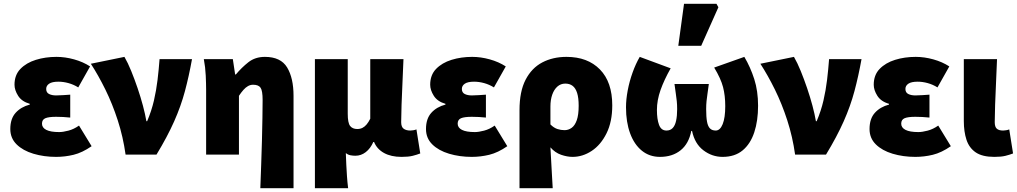

<svg xmlns="http://www.w3.org/2000/svg" viewBox="-20 -810 5328 1006"><path d="M274 12Q210 12 155 -4.5Q100 -21 67 -53.5Q34 -86 34 -134Q34 -188 62 -219Q90 -250 136 -262V-266Q94 -278 75 -308Q56 -338 56 -366Q56 -417 87 -449Q118 -481 168 -496.5Q218 -512 276 -512Q321 -512 368 -499Q415 -486 452 -462L390 -352Q366 -367 339 -374.5Q312 -382 286 -382Q253 -382 237.5 -371.5Q222 -361 222 -344Q222 -325 237 -317.5Q252 -310 274 -310Q291 -310 311 -311.5Q331 -313 348 -314V-194Q331 -196 311 -197Q291 -198 274 -198Q235 -198 217.5 -190.5Q200 -183 200 -162Q200 -141 222.5 -129.5Q245 -118 290 -118Q310 -118 338.5 -125.5Q367 -133 394 -152L460 -44Q411 -10 365.5 1Q320 12 274 12Z M638 0Q625 -93 597 -179.5Q569 -266 532 -341Q495 -416 456 -476L632 -512Q650 -481 667.5 -438Q685 -395 701 -348Q717 -301 729 -256Q741 -211 747 -175H751Q774 -229 786.5 -283Q799 -337 805.5 -391.5Q812 -446 816 -500H986Q970 -411 949 -332.5Q928 -254 892.5 -174Q857 -94 800 0Z M1344 176Q1346 118 1348.5 53.5Q1351 -11 1352.5 -74Q1354 -137 1355 -192Q1356 -247 1356 -286Q1356 -334 1345.5 -350Q1335 -366 1306 -366Q1292 -366 1279.5 -359Q1267 -352 1255.5 -339Q1244 -326 1232 -308V0H1060V-340Q1060 -370 1058 -414Q1056 -458 1048 -500H1200L1212 -420H1216Q1246 -456 1281.5 -484Q1317 -512 1368 -512Q1451 -512 1484.5 -456.5Q1518 -401 1518 -308V176Z M1630 176V-500H1802V-214Q1802 -166 1814.5 -150Q1827 -134 1852 -134Q1867 -134 1879 -140Q1891 -146 1901 -158Q1911 -170 1920 -188V-500H2094Q2092 -445 2089 -381.5Q2086 -318 2084 -261.5Q2082 -205 2082 -170Q2082 -145 2095 -135.5Q2108 -126 2130 -126Q2136 -126 2145.5 -127.5Q2155 -129 2162 -132L2182 -6Q2164 1 2142 6.5Q2120 12 2084 12Q2029 12 1992 -8.5Q1955 -29 1940 -66H1936Q1921 -32 1896.5 -13Q1872 6 1842 6Q1829 6 1816 3.5Q1803 1 1792 -8Q1793 24 1794.5 54Q1796 84 1798 113.5Q1800 143 1804 176Z M2452 12Q2388 12 2333 -4.5Q2278 -21 2245 -53.5Q2212 -86 2212 -134Q2212 -188 2240 -219Q2268 -250 2314 -262V-266Q2272 -278 2253 -308Q2234 -338 2234 -366Q2234 -417 2265 -449Q2296 -481 2346 -496.5Q2396 -512 2454 -512Q2499 -512 2546 -499Q2593 -486 2630 -462L2568 -352Q2544 -367 2517 -374.5Q2490 -382 2464 -382Q2431 -382 2415.5 -371.5Q2400 -361 2400 -344Q2400 -325 2415 -317.5Q2430 -310 2452 -310Q2469 -310 2489 -311.5Q2509 -313 2526 -314V-194Q2509 -196 2489 -197Q2469 -198 2452 -198Q2413 -198 2395.5 -190.5Q2378 -183 2378 -162Q2378 -141 2400.5 -129.5Q2423 -118 2468 -118Q2488 -118 2516.5 -125.5Q2545 -133 2572 -152L2638 -44Q2589 -10 2543.5 1Q2498 12 2452 12Z M2702 176V-233Q2702 -331 2734 -392.5Q2766 -454 2821.5 -483Q2877 -512 2948 -512Q3059 -512 3123.5 -446Q3188 -380 3188 -258Q3188 -172 3158 -111.5Q3128 -51 3080.5 -19.5Q3033 12 2980 12Q2952 12 2920 1Q2888 -10 2864 -38Q2866 -2 2868 34.5Q2870 71 2872 106.5Q2874 142 2876 176ZM2938 -128Q2958 -128 2975 -140Q2992 -152 3002 -180Q3012 -208 3012 -256Q3012 -297 3004 -322.5Q2996 -348 2980.5 -360Q2965 -372 2942 -372Q2918 -372 2900.5 -356.5Q2883 -341 2873.5 -314Q2864 -287 2864 -252V-158Q2882 -140 2900.5 -134Q2919 -128 2938 -128Z M3438 12Q3383 12 3343 -20.5Q3303 -53 3281.5 -111.5Q3260 -170 3260 -248Q3260 -289 3269 -336.5Q3278 -384 3294.5 -430Q3311 -476 3332 -512L3494 -452Q3460 -392 3441 -338.5Q3422 -285 3422 -234Q3422 -186 3433 -156Q3444 -126 3472 -126Q3492 -126 3504.5 -139Q3517 -152 3522.5 -177.5Q3528 -203 3528 -238Q3528 -262 3526 -280.5Q3524 -299 3521 -319.5Q3518 -340 3514 -370H3694Q3690 -340 3687 -319.5Q3684 -299 3682 -280.5Q3680 -262 3680 -238Q3680 -197 3684.5 -172.5Q3689 -148 3700 -137Q3711 -126 3730 -126Q3753 -126 3766.5 -159.5Q3780 -193 3780 -254Q3780 -309 3768.5 -353.5Q3757 -398 3722 -456L3880 -512Q3912 -458 3932 -395.5Q3952 -333 3952 -256Q3952 -177 3932 -116.5Q3912 -56 3871 -22Q3830 12 3766 12Q3711 12 3665.5 -22.5Q3620 -57 3606 -124H3602Q3589 -57 3546 -22.5Q3503 12 3438 12ZM3534 -570 3564 -790H3734L3744 -772L3654 -570Z M4146 0Q4133 -93 4105 -179.5Q4077 -266 4040 -341Q4003 -416 3964 -476L4140 -512Q4158 -481 4175.5 -438Q4193 -395 4209 -348Q4225 -301 4237 -256Q4249 -211 4255 -175H4259Q4282 -229 4294.5 -283Q4307 -337 4313.5 -391.5Q4320 -446 4324 -500H4494Q4478 -411 4457 -332.5Q4436 -254 4400.5 -174Q4365 -94 4308 0Z M4776 12Q4712 12 4657 -4.5Q4602 -21 4569 -53.5Q4536 -86 4536 -134Q4536 -188 4564 -219Q4592 -250 4638 -262V-266Q4596 -278 4577 -308Q4558 -338 4558 -366Q4558 -417 4589 -449Q4620 -481 4670 -496.5Q4720 -512 4778 -512Q4823 -512 4870 -499Q4917 -486 4954 -462L4892 -352Q4868 -367 4841 -374.5Q4814 -382 4788 -382Q4755 -382 4739.5 -371.5Q4724 -361 4724 -344Q4724 -325 4739 -317.5Q4754 -310 4776 -310Q4793 -310 4813 -311.5Q4833 -313 4850 -314V-194Q4833 -196 4813 -197Q4793 -198 4776 -198Q4737 -198 4719.5 -190.5Q4702 -183 4702 -162Q4702 -141 4724.5 -129.5Q4747 -118 4792 -118Q4812 -118 4840.5 -125.5Q4869 -133 4896 -152L4962 -44Q4913 -10 4867.5 1Q4822 12 4776 12Z M5190 12Q5127 12 5092.5 -11.5Q5058 -35 5044 -77.5Q5030 -120 5030 -176V-500H5204Q5202 -445 5199 -381.5Q5196 -318 5194 -261.5Q5192 -205 5192 -170Q5192 -145 5203 -135.5Q5214 -126 5236 -126Q5242 -126 5251.5 -127.5Q5261 -129 5268 -132L5288 -6Q5270 1 5248 6.5Q5226 12 5190 12Z"/></svg>

Font: Source Sans 3 Black
Style: Regular
Weight: 900
Designer: Paul D. Hunt
Foundry: Adobe
Version: Version 3.046;hotconv 1.0.118;makeotfexe 2.5.65603